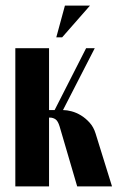

<svg xmlns="http://www.w3.org/2000/svg" viewBox="-20 -669 422 689"><path d="M194 -215Q188 -235 179 -241Q170 -247 159 -247H156V0H35V-496H156V-274H176L289 -496H320L206 -274H207Q220 -274 237 -269.5Q254 -265 270.5 -255Q287 -245 301.5 -229Q316 -213 323 -190L382 0H257ZM182 -535 213 -649H303L203 -535Z"/></svg>

Font: Moniqa Black Heading
Style: Regular
Weight: 900
Designer: Rajesh Rajput
Foundry: Rajesh Rajput
Version: Version 1.000